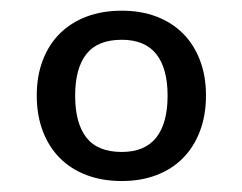

<svg xmlns="http://www.w3.org/2000/svg" viewBox="-20 -744 442 350"><path d="M202 -724.5Q237 -724.5 265.2 -713.8Q293.5 -703 313.5 -683Q333.5 -663 344.5 -634.2Q355.5 -605.5 355.5 -570Q355.5 -534 344.5 -505Q333.5 -476 313.5 -455.8Q293.5 -435.5 265.2 -424.8Q237 -414 202 -414Q166.5 -414 138 -424.8Q109.5 -435.5 89.2 -455.8Q69 -476 58 -505Q47 -534 47 -570Q47 -605.5 58 -634.2Q69 -663 89.2 -683Q109.5 -703 138 -713.8Q166.5 -724.5 202 -724.5ZM202 -467Q244 -467 264.8 -493.2Q285.5 -519.5 285.5 -569.5Q285.5 -619.5 264.8 -645.5Q244 -671.5 202 -671.5Q158 -671.5 137.5 -645.5Q117 -619.5 117 -569.5Q117 -519.5 137.5 -493.2Q158 -467 202 -467Z"/></svg>

Font: TypoPRO Lato
Style: Regular
Weight: 400
Designer: Lukasz Dziedzic with Adam Twardoch and Botio Nikoltchev
Foundry: tyPoland Lukasz Dziedzic
Version: Version 2.010; 2014-09-01; http://www.latofonts.com/